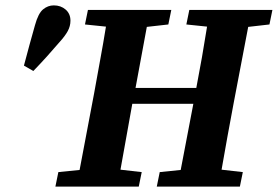

<svg xmlns="http://www.w3.org/2000/svg" viewBox="-20 -694 1033 714"><path d="M673 -603 684 -657H993L982 -603L903 -594L849 -311Q837 -249 826 -187Q815 -125 804 -63L883 -54L872 0H563L574 -54L652 -62L699 -308H472Q461 -247 450 -185.5Q439 -124 428 -63L507 -54L496 0H186L197 -54L276 -62L330 -347Q341 -409 352.5 -471Q364 -533 374 -595L296 -603L307 -657H617L606 -603L526 -594L484 -367H710Q721 -424 731 -481Q741 -538 750 -595ZM69 -450Q79 -487 89.5 -526.5Q100 -566 110 -600Q122 -644 140 -659Q158 -674 180 -674Q206 -674 224 -658.5Q242 -643 242 -617Q242 -597 232 -578.5Q222 -560 201 -537Q178 -510 154 -483.5Q130 -457 104 -430Z"/></svg>

Font: Source Serif Pro
Style: Bold Italic
Weight: 700
Italic angle: -12°
Designer: Frank Grießhammer
Foundry: Adobe Systems Incorporated
Version: Version 3.001;hotconv 1.0.111;makeotfexe 2.5.65597